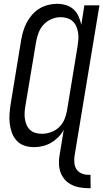

<svg xmlns="http://www.w3.org/2000/svg" viewBox="-20 -763 541 1006"><path d="M445 223Q421 223 398 219Q375 215 355 205Q335 195 320.5 179Q306 163 298 142Q290 121 289 97.5Q288 74 292 51L314 -83Q303 -62 285.5 -44.5Q268 -27 247.5 -15Q227 -3 204 2.5Q181 8 158 8Q132 8 108 0Q84 -8 67.5 -26Q51 -44 42.5 -67Q34 -90 31 -115.5Q28 -141 30 -167Q32 -193 36 -219L91 -554Q95 -577 102 -600.5Q109 -624 120.5 -645.5Q132 -667 148.5 -686Q165 -705 186.5 -718Q208 -731 232 -737Q256 -743 279 -743Q304 -743 326.5 -736Q349 -729 365.5 -714Q382 -699 391.5 -677.5Q401 -656 406 -633L422 -735H501L371 51Q368 70 369.5 89.5Q371 109 381 124Q391 139 408 146Q425 153 444 153H454L455 223ZM200 -62Q223 -62 247 -70.5Q271 -79 289.5 -96.5Q308 -114 317.5 -137Q327 -160 331 -183L386 -518Q389 -536 390.5 -554Q392 -572 389.5 -589.5Q387 -607 380.5 -623Q374 -639 362 -650.5Q350 -662 333 -667.5Q316 -673 298 -673Q274 -673 250 -663Q226 -653 208.5 -634Q191 -615 182 -591Q173 -567 169 -543L113 -208Q110 -191 109 -173.5Q108 -156 110.5 -139.5Q113 -123 119.5 -108Q126 -93 138 -82Q150 -71 166.5 -66.5Q183 -62 200 -62Z"/></svg>

Font: Iosevka Algr
Style: Italic
Weight: 400
Italic angle: -9°
Monospace: yes
Designer: Belleve Invis
Foundry: Belleve Invis
Version: Version 26.0.2; ttfautohint (v1.8.3)